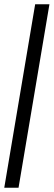

<svg xmlns="http://www.w3.org/2000/svg" viewBox="-21 -700 252 901"><path d="M144 -680H211L66 181H-1Z"/></svg>

Font: Grenze
Style: Italic
Weight: 400
Italic angle: -10°
Designer: Renata Polastri
Foundry: Omnibus-Type
Version: Version 1.002; ttfautohint (v1.8)